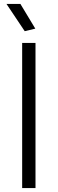

<svg xmlns="http://www.w3.org/2000/svg" viewBox="-20 -959 294 979"><path d="M93 -740H161V0H93ZM106 -800 13 -939H84L160 -813Z"/></svg>

Font: Encode Sans Normal
Style: Light
Weight: 300
Designer: Pablo Impallari, Andres Torresi
Foundry: Pablo Impallari, Andres Torresi
Version: Version 1.000; ttfautohint (v1.00) -l 8 -r 50 -G 200 -x 14 -